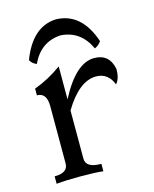

<svg xmlns="http://www.w3.org/2000/svg" viewBox="-108 -781 683 854"><g transform="rotate(-15 233.5 -354.0)"><path d="M261.2 0Q226.1 -4.4 153.3 -4.4Q90.8 -4.4 45.9 0V-34.2Q107.9 -34.2 107.9 -77.1V-340.8Q107.9 -402.8 63 -402.8V-433.6Q130.4 -458.5 189.9 -502V-350.1Q266.1 -497.1 351.1 -497.1Q420.9 -497.1 435.1 -424.3Q435.1 -379.4 415.5 -358.9Q393.6 -416 337.4 -416Q259.3 -415 189.9 -298.8V-77.1Q189.9 -34.2 261.2 -34.2ZM231.4 -707.5Q349.1 -704.6 396.5 -563Q385.7 -546.4 366.2 -537.6Q325.2 -627.4 233.4 -633.3Q141.1 -628.4 98.6 -537.6Q78.6 -545.4 69.3 -563Q122.1 -702.6 231.4 -707.5Z"/></g></svg>

Font: Kelvinch
Style: Regular
Weight: 400
Designer: Paul James MIller
Foundry: High-Logic / Made with FontCreator
Version: Version 3.30 September 23, 2016